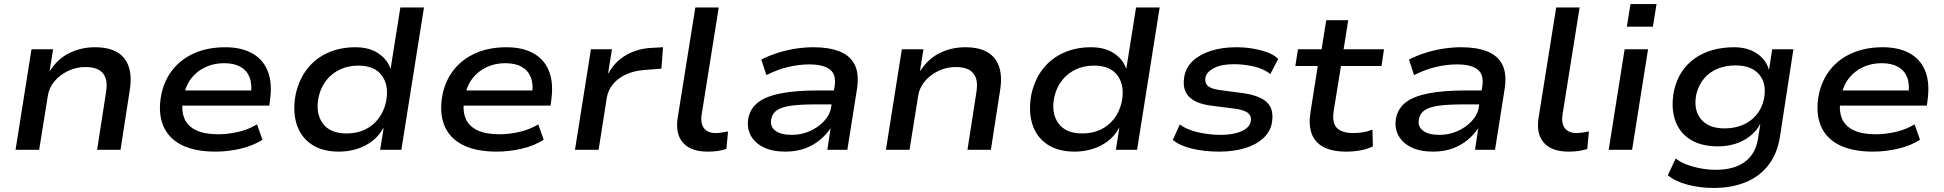

<svg xmlns="http://www.w3.org/2000/svg" viewBox="-20 -742 9628 951"><path d="M57 0 136 -498H243L226 -392H228Q267 -452 325 -480Q383 -508 450 -508Q518 -508 560 -483.5Q602 -459 618 -410.5Q634 -362 622 -291L577 0H461L505 -284Q512 -326 503.5 -353.5Q495 -381 470.5 -395.5Q446 -410 403 -410Q356 -410 315.5 -390Q275 -370 249 -338.5Q223 -307 217 -268L174 0Z M1048 9Q943 9 877.5 -25Q812 -59 787 -123Q762 -187 779 -274Q794 -346 836.5 -398.5Q879 -451 945 -479.5Q1011 -508 1096 -508Q1174 -508 1228 -478.5Q1282 -449 1305.5 -391.5Q1329 -334 1318 -250L1314 -219H860L871 -294H1246L1222 -271Q1230 -324 1216.5 -358.5Q1203 -393 1171 -411Q1139 -429 1090 -429Q1039 -429 996.5 -409Q954 -389 926 -352Q898 -315 889 -263L887 -252Q877 -195 893 -156Q909 -117 951 -97Q993 -77 1060 -77Q1109 -77 1159.5 -88.5Q1210 -100 1253 -126L1280 -50Q1234 -20 1171.5 -5.5Q1109 9 1048 9Z M1659 9Q1575 9 1521.5 -28Q1468 -65 1448.5 -129.5Q1429 -194 1445 -277Q1462 -351 1503 -402.5Q1544 -454 1605 -481Q1666 -508 1740 -508Q1808 -508 1853 -478.5Q1898 -449 1914 -402L1915 -403L1963 -705H2080L1968 0H1863L1880 -107H1878Q1856 -67 1821.5 -41.5Q1787 -16 1745.5 -3.5Q1704 9 1659 9ZM1696 -81Q1747 -81 1786.5 -99.5Q1826 -118 1853.5 -153Q1881 -188 1892 -237Q1908 -317 1872 -367Q1836 -417 1755 -417Q1706 -417 1665.5 -398.5Q1625 -380 1597 -345Q1569 -310 1558 -261Q1542 -181 1578.5 -131Q1615 -81 1696 -81Z M2441 9Q2336 9 2270.5 -25Q2205 -59 2180 -123Q2155 -187 2172 -274Q2187 -346 2229.5 -398.5Q2272 -451 2338 -479.5Q2404 -508 2489 -508Q2567 -508 2621 -478.5Q2675 -449 2698.5 -391.5Q2722 -334 2711 -250L2707 -219H2253L2264 -294H2639L2615 -271Q2623 -324 2609.5 -358.5Q2596 -393 2564 -411Q2532 -429 2483 -429Q2432 -429 2389.5 -409Q2347 -389 2319 -352Q2291 -315 2282 -263L2280 -252Q2270 -195 2286 -156Q2302 -117 2344 -97Q2386 -77 2453 -77Q2502 -77 2552.5 -88.5Q2603 -100 2646 -126L2673 -50Q2627 -20 2564.5 -5.5Q2502 9 2441 9Z M2828 0 2907 -498H3011L2992 -379H2994Q3025 -437 3082 -469.5Q3139 -502 3209 -505L3264 -508L3256 -402L3168 -395Q3119 -391 3080 -373Q3041 -355 3017 -326Q2993 -297 2986 -261L2945 0Z M3486 9Q3401 9 3362.5 -35.5Q3324 -80 3337 -160L3424 -705H3540L3455 -172Q3451 -146 3457.5 -125.5Q3464 -105 3481 -94Q3498 -83 3524 -83Q3539 -83 3555.5 -85.5Q3572 -88 3586 -91L3578 -4Q3555 3 3533.5 6Q3512 9 3486 9Z M3870 9Q3805 9 3761 -13Q3717 -35 3697.5 -73Q3678 -111 3687 -158Q3697 -206 3735.5 -235.5Q3774 -265 3847.5 -279.5Q3921 -294 4035 -294H4129L4119 -225H4026Q3950 -225 3902.5 -219Q3855 -213 3830.5 -197.5Q3806 -182 3800 -152Q3793 -116 3820 -95Q3847 -74 3902 -74Q3949 -74 3991 -92.5Q4033 -111 4062.5 -143Q4092 -175 4097 -213L4114 -315Q4123 -373 4090.5 -398Q4058 -423 3988 -423Q3939 -423 3885 -410.5Q3831 -398 3776 -370L3751 -447Q3790 -467 3833 -480.5Q3876 -494 3921 -501Q3966 -508 4010 -508Q4086 -508 4138 -487.5Q4190 -467 4213 -422.5Q4236 -378 4225 -303L4177 0H4078L4094 -107Q4073 -75 4040 -48Q4007 -21 3965 -6Q3923 9 3870 9Z M4368 0 4447 -498H4554L4537 -392H4539Q4578 -452 4636 -480Q4694 -508 4761 -508Q4829 -508 4871 -483.5Q4913 -459 4929 -410.5Q4945 -362 4933 -291L4888 0H4772L4816 -284Q4823 -326 4814.5 -353.5Q4806 -381 4781.5 -395.5Q4757 -410 4714 -410Q4667 -410 4626.5 -390Q4586 -370 4560 -338.5Q4534 -307 4528 -268L4485 0Z M5303 9Q5219 9 5165.5 -28Q5112 -65 5092.5 -129.5Q5073 -194 5089 -277Q5106 -351 5147 -402.5Q5188 -454 5249 -481Q5310 -508 5384 -508Q5452 -508 5497 -478.5Q5542 -449 5558 -402L5559 -403L5607 -705H5724L5612 0H5507L5524 -107H5522Q5500 -67 5465.5 -41.5Q5431 -16 5389.5 -3.5Q5348 9 5303 9ZM5340 -81Q5391 -81 5430.5 -99.5Q5470 -118 5497.5 -153Q5525 -188 5536 -237Q5552 -317 5516 -367Q5480 -417 5399 -417Q5350 -417 5309.5 -398.5Q5269 -380 5241 -345Q5213 -310 5202 -261Q5186 -181 5222.5 -131Q5259 -81 5340 -81Z M6019 9Q5944 9 5883 -6Q5822 -21 5789 -49L5824 -126Q5848 -107 5881.5 -96Q5915 -85 5952.5 -79.5Q5990 -74 6026 -74Q6089 -74 6129 -92Q6169 -110 6175 -139Q6180 -165 6163.5 -180.5Q6147 -196 6102 -203L5976 -219Q5898 -230 5866 -266.5Q5834 -303 5847 -368Q5856 -410 5889 -441Q5922 -472 5977 -490Q6032 -508 6104 -508Q6147 -508 6187.5 -501Q6228 -494 6260.5 -481.5Q6293 -469 6311 -450L6272 -375Q6241 -401 6191.5 -412.5Q6142 -424 6092 -424Q6029 -424 5993 -405Q5957 -386 5951 -359Q5946 -332 5962 -317Q5978 -302 6021 -296L6142 -280Q6225 -267 6258.5 -232Q6292 -197 6279 -129Q6270 -87 6235 -55.5Q6200 -24 6144.5 -7.5Q6089 9 6019 9Z M6647 9Q6579 9 6536 -13.5Q6493 -36 6477 -79.5Q6461 -123 6471 -186L6507 -415H6396L6409 -498H6526L6549 -642H6658L6635 -498H6835L6823 -415H6622L6586 -193Q6577 -134 6601.5 -108.5Q6626 -83 6683 -83Q6708 -83 6732 -87Q6756 -91 6778 -100L6780 -17Q6752 -3 6717.5 3Q6683 9 6647 9Z M7078 9Q7013 9 6969 -13Q6925 -35 6905.5 -73Q6886 -111 6895 -158Q6905 -206 6943.5 -235.5Q6982 -265 7055.5 -279.5Q7129 -294 7243 -294H7337L7327 -225H7234Q7158 -225 7110.5 -219Q7063 -213 7038.5 -197.5Q7014 -182 7008 -152Q7001 -116 7028 -95Q7055 -74 7110 -74Q7157 -74 7199 -92.5Q7241 -111 7270.5 -143Q7300 -175 7305 -213L7322 -315Q7331 -373 7298.5 -398Q7266 -423 7196 -423Q7147 -423 7093 -410.5Q7039 -398 6984 -370L6959 -447Q6998 -467 7041 -480.5Q7084 -494 7129 -501Q7174 -508 7218 -508Q7294 -508 7346 -487.5Q7398 -467 7421 -422.5Q7444 -378 7433 -303L7385 0H7286L7302 -107Q7281 -75 7248 -48Q7215 -21 7173 -6Q7131 9 7078 9Z M7750 9Q7665 9 7626.5 -35.5Q7588 -80 7601 -160L7688 -705H7804L7719 -172Q7715 -146 7721.5 -125.5Q7728 -105 7745 -94Q7762 -83 7788 -83Q7803 -83 7819.5 -85.5Q7836 -88 7850 -91L7842 -4Q7819 3 7797.5 6Q7776 9 7750 9Z M8038 -610 8056 -722H8185L8167 -610ZM7948 0 8027 -498H8143L8064 0Z M8467 189Q8401 189 8339.5 173Q8278 157 8241 126L8280 43Q8304 62 8337 74Q8370 86 8406.5 92.5Q8443 99 8478 99Q8569 99 8622 60Q8675 21 8687 -52L8699 -127H8698Q8679 -91 8646 -66Q8613 -41 8573 -29Q8533 -17 8489 -17Q8406 -17 8351.5 -51.5Q8297 -86 8276.5 -148Q8256 -210 8271 -290Q8283 -345 8309.5 -385.5Q8336 -426 8375.5 -453.5Q8415 -481 8464 -494.5Q8513 -508 8568 -508Q8637 -508 8683 -476.5Q8729 -445 8742 -395L8758 -498H8863L8796 -63Q8783 19 8739.5 75.5Q8696 132 8626.5 160.5Q8557 189 8467 189ZM8522 -106Q8570 -106 8610.5 -122.5Q8651 -139 8679 -172Q8707 -205 8717 -251Q8732 -327 8694 -372.5Q8656 -418 8576 -418Q8527 -418 8487 -401.5Q8447 -385 8420 -352.5Q8393 -320 8382 -275Q8367 -199 8404.5 -152.5Q8442 -106 8522 -106Z M9258 9Q9153 9 9087.5 -25Q9022 -59 8997 -123Q8972 -187 8989 -274Q9004 -346 9046.5 -398.5Q9089 -451 9155 -479.5Q9221 -508 9306 -508Q9384 -508 9438 -478.5Q9492 -449 9515.5 -391.5Q9539 -334 9528 -250L9524 -219H9070L9081 -294H9456L9432 -271Q9440 -324 9426.5 -358.5Q9413 -393 9381 -411Q9349 -429 9300 -429Q9249 -429 9206.5 -409Q9164 -389 9136 -352Q9108 -315 9099 -263L9097 -252Q9087 -195 9103 -156Q9119 -117 9161 -97Q9203 -77 9270 -77Q9319 -77 9369.5 -88.5Q9420 -100 9463 -126L9490 -50Q9444 -20 9381.5 -5.5Q9319 9 9258 9Z"/></svg>

Font: Nunito Sans 7pt SemiExpanded SemiBold
Style: Italic
Weight: 600
Width: 6
Italic angle: -9°
Designer: Vernon Adams
Foundry: Vernon Adams
Version: Version 3.101;gftools[0.9.27]